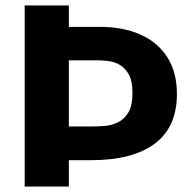

<svg xmlns="http://www.w3.org/2000/svg" viewBox="-20 -680 695 700"><path d="M70 0V-660H231V-582H346Q429 -582 492 -554Q555 -526 590 -471.5Q625 -417 625 -337Q625 -217 544.5 -156.5Q464 -96 312 -96H231V0ZM338 -460H231V-219H320Q339 -219 363 -221Q387 -223 410 -234Q433 -245 448 -270Q463 -295 463 -341Q463 -386 448.5 -410.5Q434 -435 413 -445.5Q392 -456 371 -458Q350 -460 338 -460Z"/></svg>

Font: Bricolage Grotesque 10pt ExtraBold
Style: Regular
Weight: 800
Designer: Mathieu Triay
Foundry: Atelier Triay
Version: Version 1.000; ttfautohint (v1.8.4.7-5d5b);gftools[0.9.32]